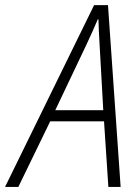

<svg xmlns="http://www.w3.org/2000/svg" viewBox="-79 -736 553 756"><path d="M-59.1 0 291.5 -715.8H346.2L396 0H347.7L330.6 -258.3H118.7L-6.8 0ZM138.7 -302.2H327.6L313 -563.5Q311.5 -587.4 310.3 -613Q309.1 -638.7 308.6 -660.2H306.2Q296.9 -638.7 286.1 -614.3Q275.4 -589.8 262.2 -562Z"/></svg>

Font: Open Sans SemiCondensed Light
Style: Italic
Weight: 300
Width: 4
Italic angle: -12°
Designer: Monotype Design Team
Foundry: Monotype Imaging Inc.
Version: Version 3.000